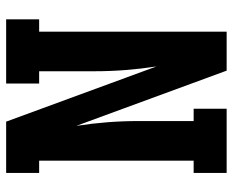

<svg xmlns="http://www.w3.org/2000/svg" viewBox="-88 -688 775 640"><g transform="rotate(-90 300.0 -367.5)"><path d="M44 0V-110H85V-625H44V-735H215L399 -234Q391 -286 387 -337.5Q383 -389 383 -441V-625H342V-735H556V-625H515V0H385L201 -501Q209 -449 213 -397.5Q217 -346 217 -294V-110H258V0Z"/></g></svg>

Font: Iosevka HT Extrabold Extended
Style: Regular
Weight: 800
Width: 7
Monospace: yes
Designer: Belleve Invis
Foundry: Belleve Invis
Version: Version 32.3.0; ttfautohint (v1.8.4)